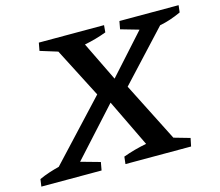

<svg xmlns="http://www.w3.org/2000/svg" viewBox="-126 -771 1024 893"><g transform="rotate(-15 385.5 -325.0)"><path d="M-32 0 -27 -35Q-3 -46 21.5 -54Q46 -62 70 -68L330 -347L207 -586L123 -612L130 -650H444L441 -616Q391 -597 335 -586L427 -397L598 -587L511 -612L518 -650H803L799 -616Q773 -604 747.5 -595.5Q722 -587 696 -582L476 -345L620 -61L697 -39L689 0H373L377 -35Q432 -55 490 -66L380 -294L172 -65L265 -39L258 0Z"/></g></svg>

Font: Piazzolla SC Medium
Style: Italic
Weight: 500
Italic angle: -11.3°
Designer: Juan Pablo del Peral
Foundry: Huerta Tipografica
Version: Version 1.330